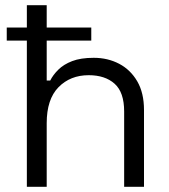

<svg xmlns="http://www.w3.org/2000/svg" viewBox="-20 -720 653 740"><path d="M83.5 0V-700H160V-409.5H173.5Q184.5 -431.5 204.9 -451.6Q225.2 -471.8 258.2 -484.5Q291.2 -497.2 341.2 -497.2Q395.5 -497.2 439.4 -474.1Q483.2 -451 509.1 -406.4Q535 -361.8 535 -296V0H458.5V-290.5Q458.5 -364.5 421.6 -397.4Q384.8 -430.2 321.8 -430.2Q251 -430.2 205.5 -383.9Q160 -337.5 160 -245.2V0ZM6 -563.5V-614H331.8V-563.5Z"/></svg>

Font: Space 7353
Style: Regular
Weight: 400
Designer: Christine Claussen + Ruben Lyon  (Space 7353)
Version: Version 1.000;FEAKit 1.0